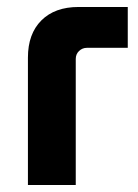

<svg xmlns="http://www.w3.org/2000/svg" viewBox="-20 -530 396 550"><path d="M60 0V-365Q60 -433 98.5 -471.5Q137 -510 205 -510H346V-393H229Q216 -393 206.5 -384Q197 -375 197 -361V0Z"/></svg>

Font: MuseoModerno Thin SemiBold
Style: Regular
Weight: 600
Version: Version 1.003